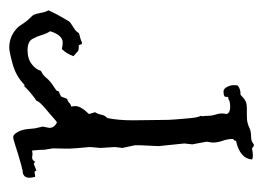

<svg xmlns="http://www.w3.org/2000/svg" viewBox="-98 -478 576 421"><g transform="rotate(-90 190.5 -267.0)"><path d="M124 -461.9 121.1 -447.3Q121.1 -436.5 132.8 -430.7Q135.7 -431.6 142.6 -438Q149.4 -444.3 164.1 -456.5Q178.7 -468.8 180.7 -475.6Q188.5 -480.5 199.2 -489.7Q210 -499 211.9 -502H215.8Q234.4 -520.5 261.2 -527.8Q288.1 -535.2 296.9 -535.2Q325.2 -535.2 343.8 -513.7Q347.7 -507.8 352.1 -501.5Q356.4 -495.1 364.3 -487.3Q370.1 -483.4 372.6 -469.2Q375 -455.1 378.9 -449.2Q377 -445.3 373.5 -438Q370.1 -430.7 365.7 -423.3Q361.3 -416 357.9 -409.7Q354.5 -403.3 352.1 -401.4Q349.6 -399.4 340.8 -394Q332 -388.7 329.1 -382.8Q328.1 -381.8 319.8 -379.9Q311.5 -377.9 309.6 -376H307.6Q304.7 -375 304.2 -377.9Q303.7 -380.9 301.8 -382.8H297.9Q290 -382.8 287.1 -386.7L278.3 -394.5Q284.2 -410.2 293.9 -419.9Q301.8 -418 308.6 -418Q324.2 -418 333 -445.3Q327.1 -455.1 324.7 -463.9Q322.3 -472.7 316.4 -483.9Q310.5 -495.1 291.5 -495.1Q272.5 -495.1 260.7 -485.8Q249 -476.6 246.1 -465.8Q237.3 -461.9 230.5 -453.6Q223.6 -445.3 212.9 -438.5Q202.1 -431.6 202.1 -430.2Q202.1 -428.7 201.7 -427.7Q201.2 -426.8 198.7 -425.8Q196.3 -424.8 190.4 -421.9Q188.5 -418.9 187.5 -415.5Q186.5 -412.1 184.6 -408.2Q179.7 -407.2 176.3 -403.8Q172.9 -400.4 168 -399.4L168.9 -390.6Q168.9 -377.9 151.4 -360.4L155.3 -347.7V-346.7Q151.4 -340.8 149.9 -333Q148.4 -325.2 142.6 -320.3Q137.7 -295.9 137.7 -263.7L138.7 -186.5Q138.7 -181.6 139.6 -171.4Q140.6 -161.1 142.1 -141.6Q143.6 -122.1 147.5 -115.2L146.5 -111.3Q147.5 -109.4 147.5 -100.1Q147.5 -90.8 150.9 -80.6Q154.3 -70.3 151.4 -58.6Q154.3 -50.8 167 -50.8Q179.7 -50.8 184.6 -54.7H185.5Q189.5 -54.7 189 -57.6Q188.5 -60.5 190.4 -63.5Q194.3 -65.4 200.7 -65.4Q207 -65.4 210.9 -57.6Q214.8 -49.8 214.8 -43.5Q214.8 -37.1 213.9 -34.2Q205.1 -27.3 194.3 -28.3Q191.4 -26.4 188 -22.9Q184.6 -19.5 178.7 -16.6Q172.9 -13.7 155.3 -14.2Q137.7 -14.6 130.4 -12.2Q123 -9.8 121.6 -8.8Q120.1 -7.8 114.7 -6.3Q109.4 -4.9 100.6 -4.9Q91.8 -4.9 85 1H83Q80.1 1 79.1 -0.5Q78.1 -2 76.2 -2.9Q66.4 -1 60.5 -1Q54.7 -1 51.8 -2.9Q53.7 -29.3 92.8 -38.1Q92.8 -43 96.7 -43.9V-45.9Q96.7 -56.6 92.8 -67.4Q88.9 -78.1 88.9 -89.8L90.8 -102.5L85 -133.8L86.9 -151.4L81.1 -208L83 -248Q83 -253.9 83 -259.8L77.1 -287.1L79.1 -303.7L77.1 -335L79.1 -358.4L76.2 -392.6Q75.2 -404.3 75.7 -416Q76.2 -427.7 76.2 -439.5L73.2 -458Q73.2 -469.7 71.3 -485.4Q65.4 -483.4 58.1 -484.9Q50.8 -486.3 46.9 -478.5Q43 -481.4 42 -481.4L27.3 -475.6Q26.4 -480.5 22 -479.5Q17.6 -478.5 14.6 -478.5H13.7Q11.7 -487.3 11.7 -490.2Q11.7 -505.9 27.3 -505.9L39.1 -508.8Q70.3 -517.6 84.5 -522.5Q98.6 -527.3 102.5 -526.4Q106.4 -525.4 110.4 -519.5Q114.3 -513.7 116.2 -506.8Q118.2 -500 118.7 -492.7Q119.1 -485.4 120.1 -478.5Z"/></g></svg>

Font: Mountains of Christmas
Style: Regular
Weight: 400
Designer: Crystal Kluge
Foundry: Font Diner, Inc DBA Tart Workshop
Version: Version 1.003